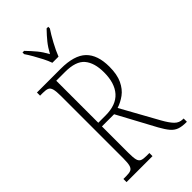

<svg xmlns="http://www.w3.org/2000/svg" viewBox="-281 -1006 1082 1082"><g transform="rotate(-45 259.5 -465.5)"><path d="M38 0V-25H61Q85 -25 97.5 -30.5Q110 -36 115 -53.5Q120 -71 120 -108V-606Q120 -642 115 -660Q110 -678 97.5 -683.5Q85 -689 61 -689H38V-714H227Q335 -714 382.5 -668Q430 -622 430 -528Q430 -466 411 -426Q392 -386 362 -364Q332 -342 298 -331L421 -109Q445 -66 465 -46Q485 -26 513 -26H519V0H514Q480 0 458 -8Q436 -16 419 -36Q402 -56 382 -92L259 -320H162V-108Q162 -71 166.5 -53.5Q171 -36 183.5 -30.5Q196 -25 220 -25H245V0ZM220 -349Q304 -349 345 -395Q386 -441 386 -527Q386 -603 352 -643.5Q318 -684 232 -684H162V-349ZM218 -771Q210 -794 196.5 -820.5Q183 -847 168 -873Q153 -899 140 -918V-931H153Q182 -901 203 -875.5Q224 -850 243 -815Q262 -850 282.5 -875.5Q303 -901 332 -931H345V-918Q326 -890 303 -847.5Q280 -805 267 -771Z"/></g></svg>

Font: Noto Serif Sinhala Condensed ExtraLight
Style: Regular
Weight: 200
Width: 3
Designer: Jelle Bosma - Monotype Design Team
Foundry: Monotype Imaging Inc.
Version: Version 2.007; ttfautohint (v1.8.4.7-5d5b)